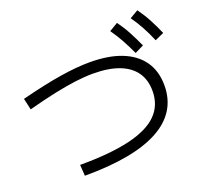

<svg xmlns="http://www.w3.org/2000/svg" viewBox="-143 -1023 1286 1203"><g transform="rotate(-20 500.0 -421.0)"><path d="M220 -64Q421 -64 550.5 -94.5Q680 -125 742.5 -187Q805 -249 805 -345Q805 -419 769 -470Q733 -521 663 -547.5Q593 -574 490 -574Q436 -574 373.5 -566Q311 -558 232 -541.5Q153 -525 48 -497L31 -573Q188 -613 298.5 -630.5Q409 -648 495 -648Q621 -648 708 -613.5Q795 -579 841 -513Q887 -447 887 -352Q887 -173 720 -81.5Q553 10 225 10ZM787 -604Q761 -660 737 -703Q713 -746 684 -787L741 -821Q773 -778 797.5 -732Q822 -686 846 -633ZM932 -636Q908 -693 884 -736.5Q860 -780 832 -819L888 -852Q920 -808 944.5 -762Q969 -716 992 -663Z"/></g></svg>

Font: M PLUS 1
Style: Regular
Weight: 400
Designer: Coji Morishita
Foundry: UNDERFOREST DESIGN
Version: Version 1.001